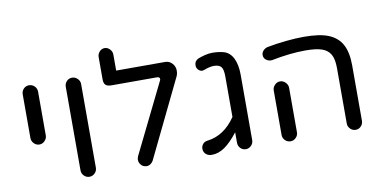

<svg xmlns="http://www.w3.org/2000/svg" viewBox="-70 -916 2219 1120"><g transform="rotate(-10 1039.5 -356.0)"><path d="M79 -276V-535Q79 -554 92 -567.5Q105 -581 124 -581Q143 -581 156.5 -567.5Q170 -554 170 -535V-276Q170 -258 156.5 -244Q143 -230 125 -230Q106 -230 92.5 -244Q79 -258 79 -276Z M334 -40V-535Q334 -554 347 -567.5Q360 -581 379 -581Q397 -581 411 -567.5Q425 -554 425 -535V-40Q425 -21 411.5 -7.5Q398 6 380 6Q361 6 347.5 -7.5Q334 -21 334 -40Z M674 -42Q674 -50 679 -63L881 -474Q884 -479 884 -484Q884 -497 867 -497H598Q574 -497 563.5 -507Q553 -517 553 -540V-672Q553 -690 565.5 -704Q578 -718 596 -718Q613 -718 626.5 -704Q640 -690 640 -672V-577H930Q954 -577 971 -559Q988 -541 988 -516Q988 -493 978 -476L758 -22Q752 -11 741.5 -4Q731 3 718 3Q710 3 698 -2Q687 -8 680.5 -19Q674 -30 674 -42Z M1279 -573Q1314 -562 1332.5 -524Q1351 -486 1351 -427V-40Q1351 -21 1337.5 -7.5Q1324 6 1306 6Q1287 6 1274 -7.5Q1261 -21 1261 -40V-102Q1220 -49 1182.5 -22.5Q1145 4 1105 4Q1083 4 1069.5 -8.5Q1056 -21 1056 -40Q1056 -56 1066 -68Q1076 -80 1094 -82Q1194 -94 1261 -193V-434Q1261 -475 1248.5 -490Q1236 -505 1204 -505Q1193 -505 1176 -501Q1159 -497 1145 -491L1135 -489Q1122 -489 1111.5 -500Q1101 -511 1101 -526Q1101 -552 1124 -563Q1141 -570 1165 -576Q1189 -582 1208 -582Q1249 -582 1279 -573Z M1911 -40V-368Q1911 -421 1895 -449Q1879 -477 1844.5 -489Q1810 -501 1747 -501Q1657 -501 1546 -479Q1527 -477 1512 -488Q1497 -499 1497 -518Q1497 -532 1507.5 -543.5Q1518 -555 1534 -559Q1586 -569 1645 -575Q1704 -581 1751 -581Q1845 -581 1897 -560Q1951 -538 1976 -491.5Q2001 -445 2001 -368V-40Q2001 -21 1988 -7.5Q1975 6 1956 6Q1938 6 1924.5 -7.5Q1911 -21 1911 -40ZM1525 -303Q1525 -321 1538.5 -335Q1552 -349 1570 -349Q1588 -349 1602 -335Q1616 -321 1616 -303V-40Q1616 -21 1602.5 -7.5Q1589 6 1571 6Q1552 6 1538.5 -7.5Q1525 -21 1525 -40Z"/></g></svg>

Font: 寒蝉全圆体
Style: Regular
Weight: 400
Designer: Warren2060
      Designed by Motoya company      

      [Varela Round]
      Joe Prince(Latin component); Avraham Cornf
Foundry: ChillType
Version: Version 3.200